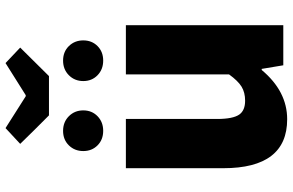

<svg xmlns="http://www.w3.org/2000/svg" viewBox="-202 -842 1058 694"><g transform="rotate(-90 327.0 -495.0)"><path d="M243 14Q66 14 66 -217V-569H244V-239Q244 -182 260 -159Q275 -138 310 -138Q340 -138 361 -151Q382 -164 405 -196V-569H583V-284V0H438L425 -78H421Q344 14 243 14ZM201 -651Q169 -651 148.5 -671.5Q128 -692 128 -723Q128 -754 148.5 -775Q169 -796 201 -796Q233 -796 254 -775Q275 -754 275 -723Q275 -692 254 -671.5Q233 -651 201 -651ZM455 -651Q423 -651 402 -671.5Q381 -692 381 -723Q381 -754 402 -775Q423 -796 455 -796Q487 -796 507.5 -775Q528 -754 528 -723Q528 -692 507.5 -671.5Q487 -651 455 -651ZM257 -847 205 -899 154 -951 211 -1004 326 -931H330L446 -1004L502 -951L399 -847Z"/></g></svg>

Font: GenSekiGothic TW H
Style: Regular
Weight: 900
Version: Version 1.501;PS 1;hotconv 16.6.51;makeotf.lib2.5.65220